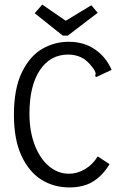

<svg xmlns="http://www.w3.org/2000/svg" viewBox="-20 -811 540 841"><path d="M41 -308Q41 -423 76 -494.5Q111 -566 165 -597Q219 -628 281 -628Q347 -628 395.5 -595Q444 -562 469 -505L409 -477L400 -473L397 -480L399 -488Q399 -498 385 -516Q362 -547 336 -559.5Q310 -572 279 -572Q200 -572 154.5 -503.5Q109 -435 109 -313Q109 -236 132 -176Q155 -116 194.5 -83Q234 -50 282 -50Q319 -50 353 -70.5Q387 -91 408 -126L460 -92Q429 -41 387 -15.5Q345 10 285 10Q215 10 160.5 -24.5Q106 -59 73.5 -130Q41 -201 41 -308ZM132 -753 165 -791 268 -720 380 -788 408 -755 277 -655H255Z"/></svg>

Font: Vazir Code
Style: Code
Weight: 400
Foundry: DejaVu fonts team - Redesigned by Saber Rastikerdar
Version: Version 1.1.2